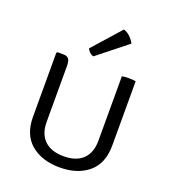

<svg xmlns="http://www.w3.org/2000/svg" viewBox="-142 -879 884 995"><g transform="rotate(20 300.0 -381.0)"><path d="M519 -188Q519 -89 458.8 -38.5Q398.5 12 300.5 12Q203 12 142.5 -38.5Q82 -89 82 -188V-540.5L87 -545.5H116.5Q141 -545.5 149.2 -533.5Q157.5 -521.5 157.5 -496.5V-188Q157.5 -120.5 194.8 -85Q232 -49.5 300.5 -49.5Q369.5 -49.5 406.2 -85Q443 -120.5 443 -188V-542.5Q450.5 -544 460.2 -544.8Q470 -545.5 479.5 -545.5Q489.5 -545.5 500 -544.8Q510.5 -544 519 -542.5ZM370.5 -774Q390.5 -767.5 407 -751.5Q423.5 -735.5 431.5 -718L268 -588.5Q257 -591.5 247.5 -600.5Q238 -609.5 233.5 -620Z"/></g></svg>

Font: Signika SC
Style: Regular
Weight: 300
Designer: Anna Giedryś
Foundry: Anna Giedryś
Version: Version 2.000